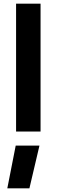

<svg xmlns="http://www.w3.org/2000/svg" viewBox="-20 -720 310 1051"><path d="M68 0V-700H202V0ZM20 311 66 77H196L141 311Z"/></svg>

Font: Titillium Web SemiBold
Style: Regular
Weight: 600
Designer: Mohamed Gaber, Accademia di Belle Arti di Urbino
Foundry: Kief Type Foundry, Accademia di Belle Arti di Urbino
Version: Version 3.000; ttfautohint (v1.8.4)